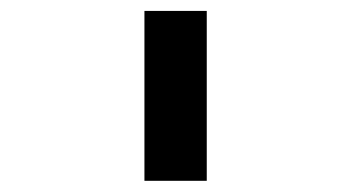

<svg xmlns="http://www.w3.org/2000/svg" viewBox="-20 -760 640 350"><path d="M356.9 -430.4V-740.1H243.3V-430.4Z"/></svg>

Font: Margiela Mono SemiBold
Style: Regular
Weight: 600
Designer: Mike Abbink, Paul van der Laan, Pieter van Rosmalen
Foundry: Bold Monday
Version: Version 2.003 2021